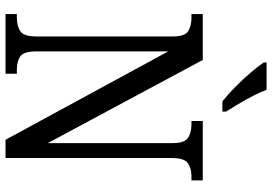

<svg xmlns="http://www.w3.org/2000/svg" viewBox="-165 -820 985 695"><g transform="rotate(90 327.5 -472.5)"><path d="M31 0V-41H43Q74 -41 93 -53.5Q112 -66 112 -113V-605Q112 -649 93 -661Q74 -673 45 -673H31V-714H197L498 -153V-605Q498 -648 479 -660.5Q460 -673 431 -673H418V-714H633V-673H618Q589 -673 570.5 -660Q552 -647 552 -601V0H486L166 -589V-113Q166 -66 184 -53.5Q202 -41 232 -41H247V0ZM347 -785Q324 -803 295 -831.5Q266 -860 241.5 -889Q217 -918 206 -935V-945H305Q313 -923 327 -896Q341 -869 356.5 -843Q372 -817 384 -798V-785Z"/></g></svg>

Font: Noto Serif Condensed
Style: Regular
Weight: 400
Width: 3
Designer: Monotype Design Team
Foundry: Monotype Imaging Inc.
Version: Version 2.013; ttfautohint (v1.8.4.7-5d5b)